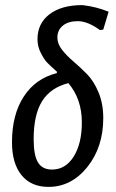

<svg xmlns="http://www.w3.org/2000/svg" viewBox="-20 -726 454 753"><path d="M170 7Q102 7 64.5 -39Q27 -85 27 -168Q27 -276 73 -347Q119 -418 202 -439L204 -444Q176 -469 164.5 -481Q153 -493 140 -518.5Q127 -544 127 -572Q127 -634 174 -670Q221 -706 303 -706Q357 -700 406 -680L385 -610L372 -608Q324 -643 285 -643Q248 -643 226.5 -625.5Q205 -608 205 -579Q205 -554 223.5 -530.5Q242 -507 268.5 -484.5Q295 -462 321.5 -435Q348 -408 366.5 -363.5Q385 -319 385 -263Q385 -149 322.5 -71Q260 7 170 7ZM112 -180Q112 -117 129 -89Q146 -61 184 -61Q237 -61 269 -112Q301 -163 301 -246Q301 -338 248 -400Q178 -382 145 -329Q112 -276 112 -180Z"/></svg>

Font: Alegreya Sans Medium
Style: Italic
Weight: 500
Italic angle: -7°
Designer: Juan Pablo del Peral
Foundry: Huerta Tipografica
Version: Version 2.007